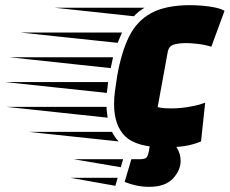

<svg xmlns="http://www.w3.org/2000/svg" viewBox="-240 -559 890 744"><path d="M400 12Q290 12 246 -30Q202 -72 202 -156Q202 -179 205.5 -206.5Q209 -234 214 -264Q230 -356 260 -417Q290 -478 346.5 -508.5Q403 -539 497 -539Q516 -539 542.5 -537Q569 -535 593 -530Q617 -525 630 -517L579 -378Q552 -386 525.5 -389Q499 -392 484 -392Q449 -392 431.5 -385.5Q414 -379 410 -358L371 -144Q387 -140 400 -139.5Q413 -139 426 -139Q458 -139 492.5 -145Q527 -151 555 -161L539 -11Q508 2 474.5 7Q441 12 400 12ZM279 -496 -28 -529H320Q296 -515 279 -496ZM216 -393 -162 -433H233Q229 -423 224.5 -413.5Q220 -404 216 -393ZM189 -295 -202 -337H198ZM174 -199 -220 -241H179Q178 -230 176.5 -219.5Q175 -209 174 -199ZM177 -103 -216 -145H173Q173 -134 174.5 -123.5Q176 -113 177 -103ZM220 -11 -129 -48H194Q199 -38 205.5 -28.5Q212 -19 220 -11ZM337 26 345 -21H403Q432 -9 446 14.5Q460 38 460 64Q460 101 430 133Q400 165 338 165Q313 165 289 160Q265 155 243 146L269 58H300Q320 58 326.5 52.5Q333 47 337 26ZM228 89 46 58H237ZM207 161 33 130H216Z"/></svg>

Font: Faster One
Style: Regular
Weight: 400
Designer: Eduardo Rodriguez Tunni
Foundry: Eduardo Rodriguez Tunni
Version: Version 1.003; ttfautohint (v1.8.4.7-5d5b);gftools[0.9.23]